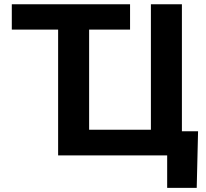

<svg xmlns="http://www.w3.org/2000/svg" viewBox="-20 -748 991 924"><path d="M36.8 -605.6V-727.5H605.9V-605.6ZM855.4 0H259.7V-727.5H408.9V-123.5H706.2V-727.5H855.4ZM784.5 156.2V0H742.3V-116.4H933.2L926.7 156.2Z"/></svg>

Font: Adwaita Sans
Style: Regular
Weight: 400
Designer: Rasmus Andersson
Foundry: rsms
Version: Version 4.001;git-9221beed3